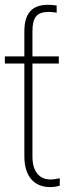

<svg xmlns="http://www.w3.org/2000/svg" viewBox="-20 -759 266 789"><path d="M221.7 -527.3V-498H113.3V-116.2Q113.3 -70.8 132.8 -46.1Q152.3 -21.5 188.5 -21.5Q196.8 -21.5 207 -23.2Q217.3 -24.9 225.6 -26.4V3.9Q206.1 9.8 186.5 9.8Q135.7 9.8 107.9 -23.2Q80.1 -56.2 80.1 -116.2V-498H0V-527.3H80.1V-630.9Q80.1 -686 104.2 -712.6Q128.4 -739.3 176.8 -739.3Q195.3 -739.3 212.9 -736.3V-707Q195.3 -710 179.7 -710Q143.6 -710 128.4 -691.9Q113.3 -673.8 113.3 -630.9V-527.3Z"/></svg>

Font: Pretendard Thin
Style: Regular
Weight: 100
Designer: Base glyphs from Inter by Rasmus Andersson; Hangeul glyphs from Noto Sans CJK(Source Han Sans) by Jang Soo-young and Kan
Foundry: Kil Hyung-jin
Version: Version 1.309